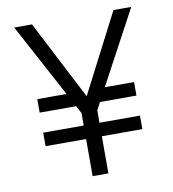

<svg xmlns="http://www.w3.org/2000/svg" viewBox="-79 -770 759 840"><g transform="rotate(-10 300.0 -350.0)"><path d="M85 -165V-225H265V-280L247 -314H85V-374H215L40 -700H119L300 -349L481 -700H560L385 -374H515V-314H353L335 -280V-225H515V-165H335V0H265V-165Z"/></g></svg>

Font: DM Mono Light
Style: Regular
Weight: 300
Designer: Colophon Foundry
Foundry: Colophon Foundry
Version: Version 1.000; ttfautohint (v1.8.2.53-6de2)